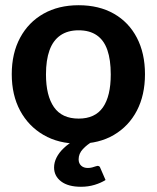

<svg xmlns="http://www.w3.org/2000/svg" viewBox="-20 -542 601 735"><path d="M281 -522Q359 -522 416 -489.5Q473 -457 504 -397.5Q535 -338 535 -258Q535 -178 504 -118.5Q473 -59 416 -25.5Q359 8 281 8Q204 8 146.5 -25.5Q89 -59 57 -118.5Q25 -178 25 -258Q25 -338 57 -397.5Q89 -457 146.5 -489.5Q204 -522 281 -522ZM281 -88Q344 -88 374 -131Q404 -174 404 -257Q404 -313 391 -350.5Q378 -388 350.5 -407Q323 -426 281 -426Q239 -426 211 -406.5Q183 -387 169.5 -349.5Q156 -312 156 -257Q156 -176 186.5 -132Q217 -88 281 -88ZM353 93Q362 93 364 101L384 147Q367 158 342.5 165.5Q318 173 290 173Q241 173 214 152.5Q187 132 187 99Q187 80 196.5 61Q206 42 224.5 24.5Q243 7 268 -6L334 0Q314 11 297.5 28.5Q281 46 281 68Q281 83 290.5 92Q300 101 316 101Q325 101 332.5 99Q340 97 345.5 95Q351 93 353 93Z"/></svg>

Font: Aleo
Style: Bold
Weight: 700
Designer: Alessio Laiso
Foundry: Alessio Laiso
Version: Version 2.001;gftools[0.9.29]